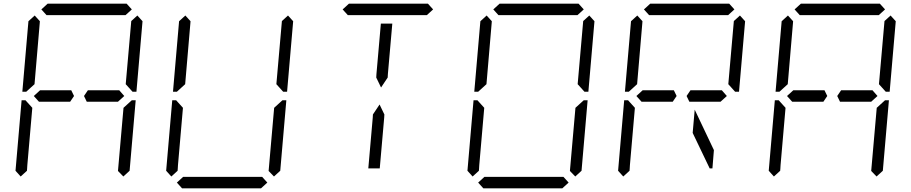

<svg xmlns="http://www.w3.org/2000/svg" viewBox="-20 -1020 4936 1040"><path d="M204 -969 238 -1000H666L694 -969L660 -938H658H477H415H234H232ZM204 -469H191L163 -500L197 -531H210H334H358H366L381 -500L360 -469H352H328ZM649 -436 694 -477H715L682 -95L648 -64L619 -94ZM724 -936 752 -905 719 -523H698L661 -564L691 -906ZM92 -64 64 -95 97 -477H118L127 -467L155 -436L128 -125L127 -108L126 -95ZM122 -523H101L134 -905L168 -936L196 -905L195 -892L167 -564L133 -533ZM612 -531H626L653 -500L619 -469H606H482H458H450L435 -500L456 -531H464H488Z M1428 -31 1394 0H966L938 -31L972 -62H974H1155H1217H1398H1400ZM1465 -436 1510 -477H1531L1498 -95L1464 -64L1435 -94ZM1540 -936 1568 -905 1535 -523H1514L1477 -564L1507 -906ZM908 -64 880 -95 913 -477H934L943 -467L971 -436L944 -125L943 -108L942 -95ZM938 -523H917L950 -905L984 -936L1012 -905L1011 -892L983 -564L949 -533Z M1836 -969 1870 -1000H2298L2326 -969L2292 -938H2290H2109H2047H1866H1864ZM2037 -108H1975L1999 -382L2000 -400L2036 -454L2062 -400L2061 -382ZM2043 -892H2105L2081 -618L2080 -600L2044 -546L2018 -600L2019 -618Z M2652 -969 2686 -1000H3114L3142 -969L3108 -938H3106H2925H2863H2682H2680ZM3060 -31 3026 0H2598L2570 -31L2604 -62H2606H2787H2849H3030H3032ZM3097 -436 3142 -477H3163L3130 -95L3096 -64L3067 -94ZM3172 -936 3200 -905 3167 -523H3146L3109 -564L3139 -906ZM2540 -64 2512 -95 2545 -477H2566L2575 -467L2603 -436L2576 -125L2575 -108L2574 -95ZM2570 -523H2549L2582 -905L2616 -936L2644 -905L2643 -892L2615 -564L2581 -533Z M3468 -969 3502 -1000H3930L3958 -969L3924 -938H3922H3741H3679H3498H3496ZM3468 -469H3455L3427 -500L3461 -531H3474H3598H3622H3630L3645 -500L3624 -469H3616H3592ZM3732 -300 3743 -426 3847 -207 3839 -108H3824ZM3988 -936 4016 -905 3983 -523H3962L3925 -564L3955 -906ZM3356 -64 3328 -95 3361 -477H3382L3391 -467L3419 -436L3392 -125L3391 -108L3390 -95ZM3386 -523H3365L3398 -905L3432 -936L3460 -905L3459 -892L3431 -564L3397 -533ZM3876 -531H3890L3917 -500L3883 -469H3870H3746H3722H3714L3699 -500L3720 -531H3728H3752Z M4284 -969 4318 -1000H4746L4774 -969L4740 -938H4738H4557H4495H4314H4312ZM4284 -469H4271L4243 -500L4277 -531H4290H4414H4438H4446L4461 -500L4440 -469H4432H4408ZM4729 -436 4774 -477H4795L4762 -95L4728 -64L4699 -94ZM4804 -936 4832 -905 4799 -523H4778L4741 -564L4771 -906ZM4172 -64 4144 -95 4177 -477H4198L4207 -467L4235 -436L4208 -125L4207 -108L4206 -95ZM4202 -523H4181L4214 -905L4248 -936L4276 -905L4275 -892L4247 -564L4213 -533ZM4692 -531H4706L4733 -500L4699 -469H4686H4562H4538H4530L4515 -500L4536 -531H4544H4568Z"/></svg>

Font: DSEG14 Classic Mini
Style: Light Italic
Weight: 300
Italic angle: -5°
Designer: Keshikan(Twitter:@keshinomi_88pro)
Version: Version 0.46